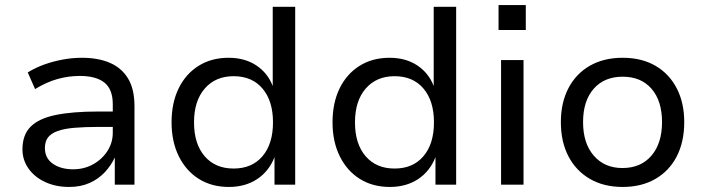

<svg xmlns="http://www.w3.org/2000/svg" viewBox="-20 -732 2792 761"><path d="M254 9Q201 9 159 -10.5Q117 -30 93 -64Q69 -98 69 -140Q69 -197 101 -229.5Q133 -262 199.5 -276Q266 -290 370 -290H441V-229H374Q316 -229 275 -225.5Q234 -222 208 -212.5Q182 -203 170 -187Q158 -171 158 -145Q158 -105 189.5 -83Q221 -61 270 -61Q313 -61 348.5 -80.5Q384 -100 405.5 -133Q427 -166 427 -206V-319Q427 -378 394 -404.5Q361 -431 296 -431Q252 -431 208.5 -419Q165 -407 119 -379L90 -445Q121 -464 156 -476.5Q191 -489 229 -496Q267 -503 305 -503Q369 -503 415.5 -483Q462 -463 487.5 -421Q513 -379 513 -311V0H435V-108Q421 -77 396 -50Q371 -23 335.5 -7Q300 9 254 9Z M887 9Q819 9 768 -23Q717 -55 688.5 -113Q660 -171 660 -247Q660 -324 688 -381.5Q716 -439 767 -471Q818 -503 886 -503Q950 -503 995.5 -473Q1041 -443 1061 -391V-705H1150V0H1068V-109Q1046 -53 999 -22Q952 9 887 9ZM906 -64Q979 -64 1020.5 -113Q1062 -162 1062 -247Q1062 -332 1020.5 -381Q979 -430 906 -430Q834 -430 791.5 -381Q749 -332 749 -247Q749 -162 791 -113Q833 -64 906 -64Z M1525 9Q1457 9 1406 -23Q1355 -55 1326.5 -113Q1298 -171 1298 -247Q1298 -324 1326 -381.5Q1354 -439 1405 -471Q1456 -503 1524 -503Q1588 -503 1633.5 -473Q1679 -443 1699 -391V-705H1788V0H1706V-109Q1684 -53 1637 -22Q1590 9 1525 9ZM1544 -64Q1617 -64 1658.5 -113Q1700 -162 1700 -247Q1700 -332 1658.5 -381Q1617 -430 1544 -430Q1472 -430 1429.5 -381Q1387 -332 1387 -247Q1387 -162 1429 -113Q1471 -64 1544 -64Z M1956 -613V-712H2064V-613ZM1966 0V-494H2055V0Z M2448 9Q2373 9 2318 -23Q2263 -55 2233 -112.5Q2203 -170 2203 -248Q2203 -325 2233 -382.5Q2263 -440 2318 -471.5Q2373 -503 2448 -503Q2523 -503 2577.5 -471.5Q2632 -440 2662 -382.5Q2692 -325 2692 -248Q2692 -170 2662.5 -112.5Q2633 -55 2578 -23Q2523 9 2448 9ZM2447 -66Q2520 -66 2562 -115Q2604 -164 2604 -248Q2604 -332 2562.5 -380Q2521 -428 2448 -428Q2375 -428 2333 -380Q2291 -332 2291 -248Q2291 -164 2333.5 -115Q2376 -66 2447 -66Z"/></svg>

Font: Nunito Sans 8pt
Style: Regular
Weight: 400
Version: Version 3.101;gftools[0.9.27]